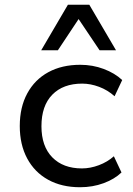

<svg xmlns="http://www.w3.org/2000/svg" viewBox="-20 -777 559 806"><path d="M316 9Q239 9 182 -22.5Q125 -54 94 -112Q63 -170 63 -248Q63 -327 94.5 -385Q126 -443 183 -474Q240 -505 317 -505Q369 -505 415.5 -487.5Q462 -470 493 -441L461 -373Q432 -399 396 -412.5Q360 -426 325 -426Q245 -426 199.5 -379.5Q154 -333 154 -247Q154 -163 199.5 -116.5Q245 -70 324 -70Q359 -70 395 -83.5Q431 -97 458 -121L490 -53Q461 -25 415 -8Q369 9 316 9ZM153 -566 265 -757H355L467 -566H398L310 -697L223 -566Z"/></svg>

Font: Nunito Sans 7pt
Style: Regular
Weight: 400
Designer: Vernon Adams
Foundry: Vernon Adams
Version: Version 3.101;gftools[0.9.27]